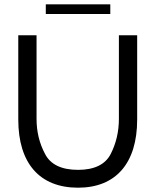

<svg xmlns="http://www.w3.org/2000/svg" viewBox="-20 -864 724 893"><path d="M193 -799H493V-844H193ZM343 9C519 9 618 -105 618 -308V-700H533V-311C533 -252 520 -197 495 -148C470 -99 419 -74 343 -74C266 -74 214 -99 189 -149C163 -198 150 -252 150 -311V-700H65V-308C65 -105 164 9 343 9Z"/></svg>

Font: Be Vietnam
Style: Regular
Weight: 400
Designer: Gabriel Lam
Foundry: TypeRant
Version: Version 4.000